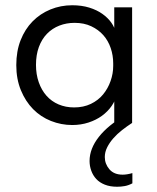

<svg xmlns="http://www.w3.org/2000/svg" viewBox="-20 -468 598 731"><path d="M415 0H483V-309V-316V-440H415V-316L411 -309V-126L415 -111ZM255 8Q288 8 317 -1.5Q346 -11 368 -27Q390 -43 405 -64.5Q420 -86 425 -111V-217H411Q411 -188 401 -159.5Q391 -131 372.5 -108.5Q354 -86 326 -72.5Q298 -59 262 -59Q230 -59 203 -70.5Q176 -82 157 -103.5Q138 -125 127.5 -155Q117 -185 117 -221Q117 -259 128 -289Q139 -319 159 -339.5Q179 -360 206 -370.5Q233 -381 264 -381Q300 -381 327.5 -368Q355 -355 373.5 -334Q392 -313 401.5 -285Q411 -257 411 -227H420V-345Q417 -363 404 -381.5Q391 -400 370 -415Q349 -430 320 -439Q291 -448 255 -448Q211 -448 172 -432Q133 -416 104 -386.5Q75 -357 58.5 -315Q42 -273 42 -220Q42 -167 59.5 -124.5Q77 -82 106 -52.5Q135 -23 174 -7.5Q213 8 255 8ZM426 243Q440 243 454.5 240.5Q469 238 484 230V191Q474 194 464.5 195.5Q455 197 447 197Q414 197 396.5 176.5Q379 156 379 130Q379 111 388 93Q397 75 411.5 58.5Q426 42 444.5 27.5Q463 13 483 0V-29H457Q392 8 356.5 53Q321 98 321 145Q321 164 327.5 182Q334 200 346.5 213.5Q359 227 379 235Q399 243 426 243Z"/></svg>

Font: Tilda Sans VF
Style: Regular
Weight: 400
Designer: ParaType Ltd
Foundry: ParaType Ltd
Version: Version 1.010